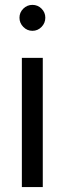

<svg xmlns="http://www.w3.org/2000/svg" viewBox="-20 -760 264 780"><path d="M68.8 0V-524.9H153.8V0ZM74.7 -650.6Q59.1 -666.5 59.1 -688Q59.1 -709.5 74.7 -724.9Q90.3 -740.2 111.8 -740.2Q133.3 -740.2 148.7 -724.9Q164.1 -709.5 164.1 -688Q164.1 -666.5 148.7 -650.6Q133.3 -634.8 111.8 -634.8Q90.3 -634.8 74.7 -650.6Z"/></svg>

Font: Miedinger*
Style: Book
Weight: 400
Version: Version 001.000